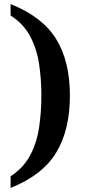

<svg xmlns="http://www.w3.org/2000/svg" viewBox="-20 -787 420 942"><path d="M32 78Q96 36 128.5 -26Q161 -88 172 -163Q183 -238 183 -318Q183 -397 172 -471.5Q161 -546 128.5 -608Q96 -670 32 -711V-767Q188 -705 255.5 -595.5Q323 -486 323 -318Q323 -149 255.5 -38Q188 73 32 135Z"/></svg>

Font: Noto Serif Thai SemiBold
Style: Regular
Weight: 600
Designer: Monotype Design Team
Foundry: Monotype Imaging Inc.
Version: Version 2.001; ttfautohint (v1.8.4.7-5d5b)